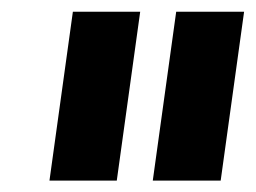

<svg xmlns="http://www.w3.org/2000/svg" viewBox="-20 -717 437 328"><path d="M64.5 -408.5H179.5L219.5 -697H104.5ZM241 -408.5H357L397 -697H281Z"/></svg>

Font: HK Grotesk ExtraBold
Style: Italic
Weight: 800
Italic angle: -16°
Designer: Alfredo Marco Pradil
Foundry: Hanken Design Co.
Version: Version 3.001;FEAKit 1.0